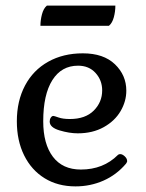

<svg xmlns="http://www.w3.org/2000/svg" viewBox="-20 -651 519 684"><path d="M147 -631H391Q391 -610 385.5 -589.5Q380 -569 368 -559H124Q124 -579 129.5 -600Q135 -621 147 -631ZM40 -219Q40 -291 69 -346Q98 -401 151.5 -431Q205 -461 275 -461Q349 -461 389.5 -422Q430 -383 430 -328Q430 -290 409.5 -255Q389 -220 349.5 -198Q310 -176 257 -176Q227 -176 192 -186.5Q157 -197 157 -218Q157 -226 161 -232Q165 -238 170 -238Q173 -238 188.5 -232.5Q204 -227 229 -227Q284 -227 314 -257Q344 -287 344 -329Q344 -365 320.5 -391Q297 -417 258 -417Q199 -417 166.5 -365.5Q134 -314 134 -219Q134 -138 168.5 -92.5Q203 -47 268 -47Q348 -47 400 -99Q403 -102 408 -102Q416 -102 424.5 -94Q433 -86 433 -77Q433 -74 431 -71.5Q429 -69 429 -68Q395 -28 348.5 -7.5Q302 13 249 13Q186 13 139 -16Q92 -45 66 -97.5Q40 -150 40 -219Z"/></svg>

Font: Kurale
Style: Regular
Weight: 400
Designer: Eduardo Rodriguez Tunni
Foundry: Eduardo Rodriguez Tunni
Version: Version 2.000